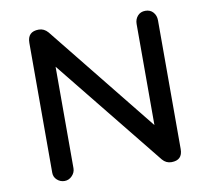

<svg xmlns="http://www.w3.org/2000/svg" viewBox="-78 -792 969 885"><g transform="rotate(-10 406.0 -350.0)"><path d="M707 -48Q707 4 655 4Q630 4 613 -16L205 -522V-47Q205 -27 190 -11.5Q175 4 155 4Q135 4 120 -9.5Q105 -23 105 -43V-651Q105 -704 158 -704Q183 -704 201 -683L607 -178V-651Q607 -673 620.5 -688.5Q634 -704 657 -704Q680 -704 693.5 -688.5Q707 -673 707 -651Z"/></g></svg>

Font: Sepalumica Med
Style: Regular
Weight: 500
Designer: Julieta Ulanovsky
Foundry: Julieta Ulanovsky
Version: Version 7.200